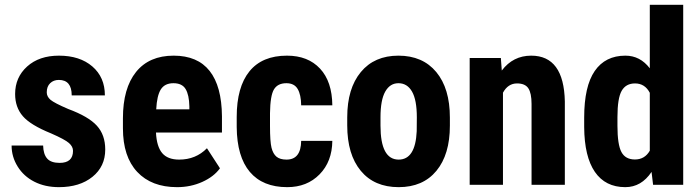

<svg xmlns="http://www.w3.org/2000/svg" viewBox="-20 -770 2918 800"><path d="M284.2 -141.6Q284.2 -159.2 267.3 -174.1Q250.5 -189 192.4 -214.4Q106.9 -249 75 -286.1Q43 -323.2 43 -378.4Q43 -447.8 93 -492.9Q143.1 -538.1 225.6 -538.1Q312.5 -538.1 364.7 -493.2Q417 -448.2 417 -372.6H278.8Q278.8 -437 225.1 -437Q203.1 -437 189 -423.3Q174.8 -409.7 174.8 -385.3Q174.8 -367.7 190.4 -354.2Q206.1 -340.8 264.2 -315.9Q348.6 -284.7 383.5 -246.3Q418.5 -208 418.5 -147Q418.5 -76.2 365.2 -33.2Q312 9.8 225.6 9.8Q167.5 9.8 123 -12.9Q78.6 -35.6 53.5 -76.2Q28.3 -116.7 28.3 -163.6H159.7Q160.6 -127.4 176.5 -109.4Q192.4 -91.3 228.5 -91.3Q284.2 -91.3 284.2 -141.6Z M717.8 9.8Q611.3 9.8 551.8 -53.7Q492.2 -117.2 492.2 -235.4V-277.3Q492.2 -402.3 546.9 -470.2Q601.6 -538.1 703.6 -538.1Q803.2 -538.1 853.5 -474.4Q903.8 -410.6 904.8 -285.6V-217.8H629.9Q632.8 -159.2 655.8 -132.1Q678.7 -105 726.6 -105Q795.9 -105 842.3 -152.3L896.5 -68.8Q871.1 -33.7 822.8 -12Q774.4 9.8 717.8 9.8ZM630.9 -314.5H769V-327.1Q768.1 -374.5 753.4 -398.9Q738.8 -423.3 702.6 -423.3Q666.5 -423.3 650.1 -397.5Q633.8 -371.6 630.9 -314.5Z M1173.8 -105Q1233.9 -105 1234.9 -183.1H1364.7Q1363.8 -96.7 1311.5 -43.5Q1259.3 9.8 1176.8 9.8Q1074.7 9.8 1021 -53.7Q967.3 -117.2 966.3 -240.7V-282.7Q966.3 -407.2 1019.3 -472.7Q1072.3 -538.1 1175.8 -538.1Q1263.2 -538.1 1313.5 -484.1Q1363.8 -430.2 1364.7 -331.1H1234.9Q1234.4 -375.5 1220.2 -399.4Q1206.1 -423.3 1173.3 -423.3Q1137.2 -423.3 1121.6 -397.7Q1106 -372.1 1105 -298.3V-244.6Q1105 -180.2 1111.3 -154.5Q1117.7 -128.9 1132.3 -116.9Q1147 -105 1173.8 -105Z M1426.8 -281.2Q1426.8 -401.4 1483.4 -469.7Q1540 -538.1 1640.1 -538.1Q1741.2 -538.1 1797.9 -469.7Q1854.5 -401.4 1854.5 -280.3V-246.6Q1854.5 -126 1798.3 -58.1Q1742.2 9.8 1641.1 9.8Q1539.6 9.8 1483.2 -58.3Q1426.8 -126.5 1426.8 -247.6ZM1565.4 -246.6Q1565.4 -105 1641.1 -105Q1710.9 -105 1716.3 -223.1L1716.8 -281.2Q1716.8 -353.5 1696.8 -388.4Q1676.8 -423.3 1640.1 -423.3Q1605 -423.3 1585.2 -388.4Q1565.4 -353.5 1565.4 -281.2Z M2066.9 -528.3 2070.8 -476.1Q2117.7 -538.1 2193.4 -538.1Q2329.6 -538.1 2333.5 -347.2V0H2194.8V-336.9Q2194.8 -381.8 2181.4 -402.1Q2168 -422.4 2134.3 -422.4Q2096.7 -422.4 2075.7 -383.8V0H1937V-528.3Z M2414.1 -280.3Q2414.1 -410.2 2458 -474.1Q2502 -538.1 2585.9 -538.1Q2647 -538.1 2687.5 -485.4V-750H2826.7V0H2701.2L2694.8 -53.7Q2652.3 9.8 2585.4 9.8Q2502.4 9.8 2458.7 -53.7Q2415 -117.2 2414.1 -240.2ZM2552.7 -245.6Q2552.7 -167.5 2569.3 -136.5Q2585.9 -105.5 2625.5 -105.5Q2666.5 -105.5 2687.5 -142.1V-383.3Q2667 -422.4 2626 -422.4Q2587.9 -422.4 2570.3 -391.6Q2552.7 -360.8 2552.7 -282.2Z"/></svg>

Font: TypoPRO Roboto
Style: Bold
Weight: 700
Designer: Google
Version: Version 2.136; 2016